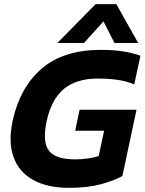

<svg xmlns="http://www.w3.org/2000/svg" viewBox="-20 -894 696 924"><path d="M256 -687 440 -874H540L645 -687H531L478 -791L384 -687ZM313 10Q208 10 139.5 -28Q71 -66 45 -138.5Q19 -211 41 -313Q76 -474 181 -564Q286 -654 465 -654Q524 -654 570 -647Q616 -640 656 -626L626 -488Q587 -504 543.5 -510Q500 -516 451 -516Q348 -516 288 -466.5Q228 -417 205 -313Q183 -213 214.5 -170Q246 -127 343 -127Q372 -127 403 -131.5Q434 -136 455 -143L481 -265H342L363 -366H637L569 -47Q530 -25 466 -7.5Q402 10 313 10Z"/></svg>

Font: Kanit SemiBold
Style: Italic
Weight: 600
Italic angle: -12°
Designer: Katatrad Team
Foundry: CadsonDemak
Version: Version 2.000; ttfautohint (v1.8.3)